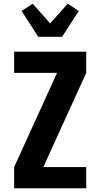

<svg xmlns="http://www.w3.org/2000/svg" viewBox="-20 -1013 540 1033"><path d="M56 0V-114L287 -621H56V-735H444V-621L213 -114H444V0ZM186 -815 96 -954 156 -993 250 -887 344 -993 404 -954 314 -815Z"/></svg>

Font: Iosevka Heavy
Style: Regular
Weight: 900
Monospace: yes
Designer: Belleve Invis
Foundry: Belleve Invis
Version: Version 32.5.0; ttfautohint (v1.8.4)